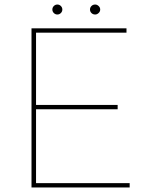

<svg xmlns="http://www.w3.org/2000/svg" viewBox="-20 -827 671 847"><path d="M119 -702H538V-683H139V-364H499V-345H139V-19H552V0H119ZM211 -785Q211 -794 217.5 -800.5Q224 -807 233 -807Q242 -807 248.5 -800.5Q255 -794 255 -785Q255 -776 248.5 -769.5Q242 -763 233 -763Q224 -763 217.5 -769.5Q211 -776 211 -785ZM377 -785Q377 -794 383.5 -800.5Q390 -807 400 -807Q408 -807 415 -800.5Q422 -794 422 -785Q422 -776 415 -769.5Q408 -763 400 -763Q390 -763 383.5 -769.5Q377 -776 377 -785Z"/></svg>

Font: Synthetic Thin
Style: Regular
Weight: 100
Designer: Santiago Orozco
Foundry: Typemade
Version: Version 2.000; ttfautohint (v1.8.4.7-5d5b)